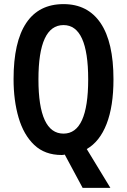

<svg xmlns="http://www.w3.org/2000/svg" viewBox="-20 -744 617 934"><path d="M532 -358Q532 -227 498.5 -141Q465 -55 402 -19L517 170H382L295 8Q288 10 280 10Q198 10 146.5 -39Q95 -88 70.5 -171.5Q46 -255 46 -359Q46 -540 107.5 -632Q169 -724 289 -724Q407 -724 469.5 -631.5Q532 -539 532 -358ZM167 -358Q167 -94 289 -94Q409 -94 409 -358Q409 -622 289 -622Q167 -622 167 -358Z"/></svg>

Font: Noto Sans Thai Looped ExtraCondensed SemiBold
Style: Regular
Weight: 600
Width: 2
Designer: Sasikarn Vongin, Ben Mitchell
Foundry: The Fontpad Ltd
Version: Version 1.001; ttfautohint (v1.8.4.7-5d5b)